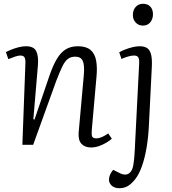

<svg xmlns="http://www.w3.org/2000/svg" viewBox="-20 -764 909 1013"><path d="M570 -32Q559 -22 540.5 -11Q522 0 501.5 7Q481 14 461 14Q427 14 409.5 -5.5Q392 -25 395 -65L422 -365Q427 -421 416.5 -443Q406 -465 377 -465Q354 -465 338.5 -453.5Q323 -442 309.5 -414.5Q296 -387 277 -338L155 0H98L114 -429Q115 -451 109.5 -461Q104 -471 87 -471Q77 -471 61.5 -466Q46 -461 24 -452L11 -489Q22 -495 40.5 -502.5Q59 -510 79.5 -515Q100 -520 117 -520Q158 -520 171 -494.5Q184 -469 180 -419L156 -135L162 -133L241 -365Q260 -420 280.5 -454Q301 -488 327.5 -504Q354 -520 391 -520Q434 -520 457 -501Q480 -482 487 -445.5Q494 -409 489 -358L464 -75Q462 -53 466.5 -43.5Q471 -34 488 -34Q502 -34 518 -41Q534 -48 551 -60ZM766 -110Q763 -42 753.5 14Q744 70 729 112.5Q714 155 693 182Q681 197 668 208Q655 219 641 224Q627 229 611 229Q584 229 569.5 215.5Q555 202 555 185Q555 171 560.5 158Q566 145 577 132L611 149Q628 158 643.5 157Q659 156 670.5 141Q682 126 685 95Q688 77 689 58.5Q690 40 691.5 21.5Q693 3 693 -12L714 -424Q716 -450 710 -460.5Q704 -471 688 -471Q675 -471 658 -466.5Q641 -462 621 -453L609 -488Q622 -496 640.5 -503Q659 -510 679 -515Q699 -520 717 -520Q744 -520 758.5 -508.5Q773 -497 778 -472.5Q783 -448 781 -411ZM681 -685Q681 -711 696 -727.5Q711 -744 734 -744Q751 -744 763 -737Q775 -730 781 -717.5Q787 -705 787 -688Q787 -664 773 -646.5Q759 -629 734 -629Q711 -629 696 -645Q681 -661 681 -685Z"/></svg>

Font: Literata 24pt Light
Style: Italic
Weight: 300
Italic angle: -2°
Designer: Latin by Veronika Burian and Jose Scaglione. Greek by Irene Vlachou. Cyrillic by Vera Evstafieva
Foundry: TypeTogether
Version: Version 3.103;gftools[0.9.29]